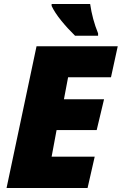

<svg xmlns="http://www.w3.org/2000/svg" viewBox="-20 -947 613 967"><path d="M164 -714H573L539 -558H323L302 -447H504L467 -292H265L240 -158H457L421 0H13ZM240 -917V-927H434Q445 -850 474 -779V-767H358Q321 -803 288.5 -843Q256 -883 240 -917Z"/></svg>

Font: Noto Sans Display Black
Style: Italic
Weight: 900
Italic angle: -12°
Designer: Monotype Design team
Foundry: Monotype Imaging Inc.
Version: Version 1.000